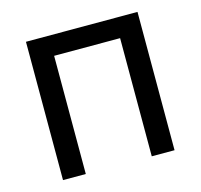

<svg xmlns="http://www.w3.org/2000/svg" viewBox="-82 -611 732 700"><g transform="rotate(-15 283.5 -261.0)"><path d="M494 0H408V-446H159V0H73V-522H494Z"/></g></svg>

Font: PTCRaleway Medium
Style: Regular
Weight: 500
Designer: Matt McInerney, Pablo Impallari, Rodrigo Fuenzalida
Foundry: Matt McInerney, Pablo Impallari, Rodrigo Fuenzalida
Version: Version 3.000g; ttfautohint (v1.5) -l 8 -r 28 -G 28 -x 14 -D